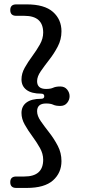

<svg xmlns="http://www.w3.org/2000/svg" viewBox="-20 -756 401 898"><path d="M187 -306Q187 -318 172.5 -318Q127 -318 103.8 -335.8Q80.5 -353.5 80.5 -384.5Q80.5 -412.5 95.8 -439.5Q111 -466.5 131 -493.5Q151 -520.5 166.5 -548Q182 -575.5 182 -603.5Q182 -682 94 -682H56Q28 -682 28 -709Q28 -735.5 56 -735.5H105Q188 -735.5 227.8 -700.2Q267.5 -665 267.5 -609.5Q267.5 -571.5 250.2 -538.5Q233 -505.5 210.5 -476.8Q188 -448 170.8 -423Q153.5 -398 153.5 -376.5Q153.5 -340 195.5 -340Q217 -340 229 -345.8Q241 -351.5 262 -351.5Q282.5 -351.5 294 -337.2Q305.5 -323 305.5 -306Q305.5 -289 294 -274.8Q282.5 -260.5 262 -260.5Q241 -260.5 229 -266.2Q217 -272 195.5 -272Q153.5 -272 153.5 -235.5Q153.5 -214 170.8 -189.2Q188 -164.5 210.5 -135.8Q233 -107 250.2 -74Q267.5 -41 267.5 -2.5Q267.5 52.5 227.8 87.8Q188 123 105 123H56Q28 123 28 96Q28 69.5 56 69.5H94Q182 69.5 182 -9Q182 -37 166.5 -64.5Q151 -92 131 -119Q111 -146 95.8 -173Q80.5 -200 80.5 -227.5Q80.5 -259 103.8 -276.5Q127 -294 172.5 -294Q187 -294 187 -306Z"/></svg>

Font: Fraunces 72pt S100
Style: Regular
Weight: 400
Version: Version 1.000; ttfautohint (v1.8.3)